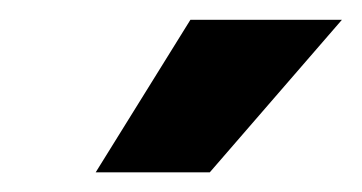

<svg xmlns="http://www.w3.org/2000/svg" viewBox="-20 -786 364 193"><path d="M76.2 -612.8 171.4 -766.1H323.7L190.9 -612.8Z"/></svg>

Font: Inter 16pt ExtraBold
Style: Italic
Weight: 800
Italic angle: -9.3988°
Version: Version 4.001;git-66647c0bb